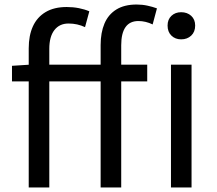

<svg xmlns="http://www.w3.org/2000/svg" viewBox="-20 -829 958 849"><path d="M107 0V-615Q107 -672 125.5 -712.5Q144 -753 181.5 -775.5Q219 -798 275 -798Q303 -798 328.5 -793Q354 -788 375 -779L356 -709Q339 -717 321 -721Q303 -725 283 -725Q243 -725 220.5 -696Q198 -667 198 -613V0ZM425 0V-630Q425 -685 442 -725Q459 -765 494.5 -787Q530 -809 584 -809Q609 -809 632 -804Q655 -799 674 -792L655 -721Q624 -736 592 -736Q554 -736 535 -709Q516 -682 516 -629V0ZM33 -469V-538L111 -543H631V-469ZM736 0V-543H827V0ZM781 -655Q755 -655 738 -671.5Q721 -688 721 -716Q721 -743 738 -759Q755 -775 781 -775Q808 -775 825.5 -759Q843 -743 843 -716Q843 -688 825.5 -671.5Q808 -655 781 -655Z"/></svg>

Font: Noto Sans HK
Style: Regular
Weight: 400
Designer: Ryoko NISHIZUKA 西塚涼子 (kana, bopomofo & ideographs); Paul D. Hunt (Latin, Greek & Cyrillic); Sandoll Communications 산돌커뮤니
Foundry: Adobe
Version: Version 2.004-H2;hotconv 1.0.118;makeotfexe 2.5.65603